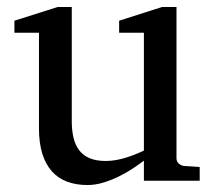

<svg xmlns="http://www.w3.org/2000/svg" viewBox="-20 -514 609 546"><path d="M389.2 0V-57.1Q376.5 -47.4 358.2 -35.2Q339.8 -22.9 318.6 -12.5Q297.4 -2 274.2 5.1Q251 12.2 229 12.2Q196.8 12.2 171.1 2.7Q145.5 -6.8 127.7 -26.6Q109.9 -46.4 100.3 -76.9Q90.8 -107.4 90.8 -149.9V-420.9H21V-455.1L144 -494.1H184.1V-168.9Q184.1 -142.6 189.2 -121.6Q194.3 -100.6 205.8 -85.9Q217.3 -71.3 235.8 -63.7Q254.4 -56.2 280.8 -56.2Q295.9 -56.2 311.5 -59.1Q327.1 -62 341.3 -66.7Q355.5 -71.3 367.9 -76.4Q380.4 -81.5 389.2 -85.9V-420.9H318.8V-455.1L440.9 -494.1H481.9V-64Q481.9 -54.7 488.5 -48.8Q495.1 -43 503.9 -42L547.9 -39.1V0Z"/></svg>

Font: Charis SIL
Style: Regular
Weight: 400
Foundry: SIL International
Version: Version 4.112